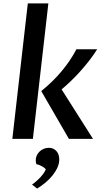

<svg xmlns="http://www.w3.org/2000/svg" viewBox="-20 -802 604 1109"><path d="M140.6 -782.2H259.3L169.9 0H51.3ZM377.9 0 218.3 -275.9Q286.1 -330.6 337.2 -392.1Q388.2 -453.6 421.4 -517.6H541.5Q520 -483.4 494.4 -450.7Q468.8 -418 441.7 -387.9Q414.6 -357.9 387.5 -332Q360.4 -306.2 335.9 -285.6L517.1 0ZM165 264.2Q177.7 255.4 190.4 244.1Q203.1 232.9 214.1 220.9Q225.1 209 233.2 197Q241.2 185.1 244.6 175.3Q236.3 166 220.7 157.5Q205.1 148.9 189.9 146Q188 141.1 187.3 134.8Q186.5 128.4 186.5 122.6Q186.5 109.4 192.1 96.7Q197.8 84 207.8 74Q217.8 64 231.7 57.9Q245.6 51.8 261.7 51.8Q288.6 51.8 305.4 70.1Q322.3 88.4 322.3 119.1Q322.3 142.1 311.8 165.5Q301.3 189 283.7 210.9Q266.1 232.9 242.9 252.4Q219.7 272 194.3 287.1Z"/></svg>

Font: Proza Libre
Style: Medium Italic
Weight: 500
Designer: Jasper de Waard
Foundry: Jasper de Waard
Version: Version 1.000; ttfautohint (v1.4.1.8-43bc)